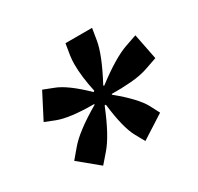

<svg xmlns="http://www.w3.org/2000/svg" viewBox="-119 -752 839 813"><g transform="rotate(-30 300.0 -345.5)"><path d="M42 -367 105 -489 154 -470Q208 -450 289 -371L294 -375Q277 -453 277 -513Q277 -536 280 -555L289 -610H419L410 -555Q400 -491 338 -375L341 -372Q443 -450 507 -472L562 -491L587 -365L532 -346Q496 -333 446.5 -329Q397 -325 352 -326L350 -323Q438 -251 465 -201L489 -155L375 -82L350 -127Q321 -179 307 -299H301Q252 -177 207 -126L168 -81L72 -160L110 -205Q153 -257 266 -323L265 -326Q147 -326 90 -348Z"/></g></svg>

Font: JetBrains Mono Extra Bold
Style: Italic
Weight: 800
Italic angle: -9°
Monospace: yes
Designer: Philipp Nurullin, Konstantin Bulenkov
Foundry: JetBrains
Version: 2.002